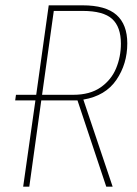

<svg xmlns="http://www.w3.org/2000/svg" viewBox="-20 -701 516 721"><path d="M293 -327 403 0H379L271 -324H269H135L90 0H67L113 -324H37L40 -345H116L163 -681H290Q377 -681 417.5 -645Q458 -609 458 -538Q458 -461 417 -401Q376 -341 293 -327ZM434 -537Q434 -600 401 -630Q368 -660 290 -660H182L138 -345H255Q318 -345 358 -373Q398 -401 416 -444.5Q434 -488 434 -537Z"/></svg>

Font: Fira Sans Extra Condensed Thin
Style: Italic
Weight: 250
Width: 3
Italic angle: -8°
Designer: Carrois Corporate & Edenspiekermann AG
Foundry: Carrois Corporate GbR & Edenspiekermann AG
Version: Version 4.203